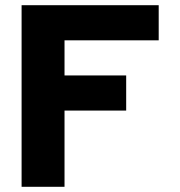

<svg xmlns="http://www.w3.org/2000/svg" viewBox="-20 -718 690 738"><path d="M63 0V-698H590V-563H228V-428H465V-293H228V0Z"/></svg>

Font: Azeret Mono Thin
Style: Bold
Weight: 700
Version: Version 1.002